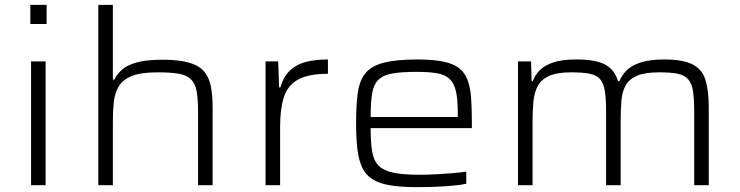

<svg xmlns="http://www.w3.org/2000/svg" viewBox="-20 -763 3050 791"><path d="M105 -664V-743H172V-664ZM108 0V-510H168V0Z M385 0V-743H445V-435H451Q461 -456 481.5 -475Q502 -494 542.5 -505.5Q583 -517 649 -517Q716 -517 757 -505.5Q798 -494 819.5 -470Q841 -446 848.5 -408Q856 -370 856 -318V0H796V-301Q796 -355 790 -387.5Q784 -420 766 -437Q748 -454 715 -459.5Q682 -465 629 -465Q561 -465 523.5 -450Q486 -435 469.5 -407.5Q453 -380 449 -343.5Q445 -307 445 -263V0Z M1074 0V-510H1126L1130 -403H1135Q1149 -450 1177 -475Q1205 -500 1244.5 -509Q1284 -518 1331 -518V-459Q1250 -459 1207.5 -435Q1165 -411 1149.5 -362.5Q1134 -314 1134 -242V0Z M1699 8Q1632 8 1587 0.5Q1542 -7 1514 -25Q1486 -43 1472 -73Q1458 -103 1452.5 -148Q1447 -193 1447 -254Q1447 -327 1453.5 -377.5Q1460 -428 1483.5 -459Q1507 -490 1558.5 -504Q1610 -518 1699 -518Q1763 -518 1805 -509.5Q1847 -501 1871 -482.5Q1895 -464 1906.5 -433Q1918 -402 1921 -358Q1924 -314 1924 -255V-235H1507Q1507 -177 1513 -139.5Q1519 -102 1539.5 -81Q1560 -60 1600.5 -51.5Q1641 -43 1711 -43Q1741 -43 1775.5 -45Q1810 -47 1843 -49.5Q1876 -52 1901 -56V-6Q1879 -1 1845 2Q1811 5 1773.5 6.5Q1736 8 1699 8ZM1866 -261V-298Q1866 -355 1858 -388.5Q1850 -422 1831 -439Q1812 -456 1779 -461.5Q1746 -467 1697 -467Q1633 -467 1595 -460Q1557 -453 1538 -433.5Q1519 -414 1513 -377.5Q1507 -341 1507 -281H1886Z M2114 0V-510H2168L2170 -429H2175Q2184 -454 2204 -474Q2224 -494 2260 -506Q2296 -518 2354 -518Q2434 -518 2473 -497Q2512 -476 2526 -429H2532Q2542 -454 2562.5 -474Q2583 -494 2620.5 -506Q2658 -518 2717 -518Q2795 -518 2834.5 -497Q2874 -476 2887 -432Q2900 -388 2900 -318V0H2840V-301Q2840 -355 2835 -387.5Q2830 -420 2814.5 -437Q2799 -454 2770.5 -459.5Q2742 -465 2695 -465Q2637 -465 2604.5 -451Q2572 -437 2557.5 -411Q2543 -385 2540 -347.5Q2537 -310 2537 -263V0H2477V-301Q2477 -355 2472 -387.5Q2467 -420 2452 -437Q2437 -454 2408 -459.5Q2379 -465 2333 -465Q2275 -465 2242 -450Q2209 -435 2195 -408Q2181 -381 2177.5 -344Q2174 -307 2174 -263V0Z"/></svg>

Font: Saira Expanded Light
Style: Regular
Weight: 300
Width: 7
Designer: Hector Gatti with collaboration of the Omnibus-Type team
Foundry: Omnibus-Type
Version: Version 1.101